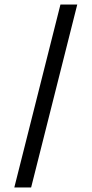

<svg xmlns="http://www.w3.org/2000/svg" viewBox="-20 -707 403 845"><path d="M246 -687H320L117 118H43Z"/></svg>

Font: Grenze Medium
Style: Regular
Weight: 500
Designer: Renata Polastri
Foundry: Omnibus-Type
Version: Version 1.002; ttfautohint (v1.8)